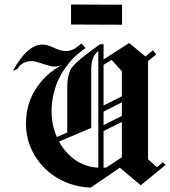

<svg xmlns="http://www.w3.org/2000/svg" viewBox="-20 -826 758 856"><path d="M296.7 -716.7V-805.8L524.2 -805V-715.8ZM56.7 -518.3 37.5 -510Q101.7 -627.5 169.2 -627.5Q190 -627.5 220.8 -612.9Q251.7 -598.3 272.5 -598.3Q279.2 -598.3 285 -599.2Q290.8 -600 297.1 -602.5Q303.3 -605 307.1 -606.2Q310.8 -607.5 317.5 -612.5Q324.2 -617.5 325.4 -618.3Q326.7 -619.2 334.6 -625.4Q342.5 -631.7 342.5 -631.7L361.7 -611.7Q355 -607.5 350.4 -604.2Q345.8 -600.8 328.3 -586.2Q310.8 -571.7 297.9 -557.5Q285 -543.3 267.5 -517.9Q250 -492.5 238.3 -466.2Q226.7 -440 218.3 -403.8Q210 -367.5 210 -329.2Q210 -270 233.3 -215L280 -235V-438.3Q280 -463.3 283.3 -480.4Q286.7 -497.5 293.3 -512.5Q300 -527.5 319.2 -545.4Q338.3 -563.3 360 -580Q381.7 -596.7 425 -628.3L441.7 -629.2V-560.8L555.8 -634.2L628.3 -574.2L661.7 -601.7L676.7 -583.3L640 -553.3V-115.8L680 -80.8L705.8 -102.5L718.3 -90.8L607.5 0L514.2 -78.3L385 10Q306.7 8.3 240 -30Q173.3 -68.3 134.6 -133.3Q95.8 -198.3 95.8 -274.2Q95.8 -363.3 141.2 -432.1Q186.7 -500.8 257.5 -536.7Q240 -529.2 220.8 -529.2Q210 -529.2 185.4 -537.1Q160.8 -545 140.8 -550.8Q120.8 -556.7 96.7 -550Q72.5 -543.3 56.7 -518.3ZM418.3 -598.3Q401.7 -585.8 394.2 -565.8Q386.7 -545.8 386.7 -510.8V-255.8L243.3 -195Q270 -145 315 -113.3Q360 -81.7 418.3 -78.3Q418.3 -165 418.3 -338.3Q418.3 -511.7 418.3 -598.3ZM441.7 -355.8 523.3 -396.7V-508.3L477.5 -559.2L441.7 -536.7ZM441.7 -328.3V-268.3L523.3 -309.2V-370ZM441.7 -241.7V-78.3Q448.3 -78.3 454.2 -79.2L523.3 -125V-282.5Z"/></svg>

Font: Chomsky
Style: Regular
Weight: 400
Version: Version 2.3